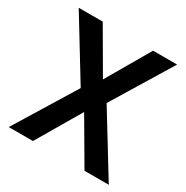

<svg xmlns="http://www.w3.org/2000/svg" viewBox="-163 -849 958 987"><g transform="rotate(30 316.5 -355.5)"><path d="M316.9 -454.1 466.3 -710.9H608.9L394 -358.4L613.8 0H469.7L316.9 -260.7L163.6 0H20L240.2 -358.4L24.9 -710.9H167.5Z"/></g></svg>

Font: Vazir Medium
Style: Medium
Weight: 500
Designer: Saber Rastikerdar
Foundry: Saber Rastikerdar
Version: Version 30.0.0